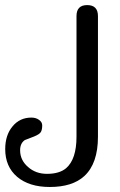

<svg xmlns="http://www.w3.org/2000/svg" viewBox="-20 -728 472 755"><path d="M365.2 -190.4Q365.2 -85 311.5 -35.6Q264.6 7.3 175.8 7.3Q94.7 7.3 47.4 -32.7Q0.5 -72.8 0.5 -141.6Q0.5 -196.8 29.3 -231Q57.6 -265.6 103.5 -265.6Q121.1 -265.6 133.3 -256.8Q146 -248 146 -234.9Q146 -213.4 137.7 -205.1Q129.4 -196.3 101.6 -186.5Q91.8 -182.6 77.6 -177.2Q59.1 -164.6 59.1 -137.2Q59.1 -98.1 90.3 -71.3Q120.6 -44.4 164.6 -44.4Q213.4 -44.4 239.7 -66.4Q280.8 -101.6 280.8 -190.4V-664.6Q280.8 -708 322.8 -708Q365.2 -708 365.2 -664.6Z"/></svg>

Font: inglobal
Style: Regular
Weight: 400
Designer: Andrey Kochetov, Denis Davydov, Evgeny Yurtaev
Foundry: inglobal
Version: Version 1.00 September 25, 2014, initial release